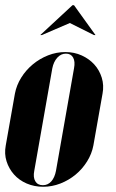

<svg xmlns="http://www.w3.org/2000/svg" viewBox="-28 -704 444 734"><path d="M222 -505Q256 -505 284.5 -492Q313 -479 332.5 -457.5Q352 -436 361 -407Q370 -378 364 -346L329 -148Q323 -116 305 -87Q287 -58 261 -36.5Q235 -15 203 -2.5Q171 10 137 10Q103 10 74 -2.5Q45 -15 25.5 -37Q6 -59 -3 -87.5Q-12 -116 -6 -148L29 -346Q35 -378 53 -407Q71 -436 97.5 -458Q124 -480 156 -492.5Q188 -505 222 -505ZM224 -499Q205 -499 191 -483.5Q177 -468 172 -443L103 -51Q98 -26 107 -11Q116 4 136 4Q155 4 168 -10.5Q181 -25 186 -51L255 -443Q260 -469 251.5 -484Q243 -499 224 -499ZM249 -684H255L337 -570H331L239 -616L132 -570H126Z"/></svg>

Font: Moniqa Black Ita Display
Style: Italic
Weight: 900
Italic angle: -10°
Designer: Rajesh Rajput
Foundry: Rajesh Rajput
Version: Version 1.000